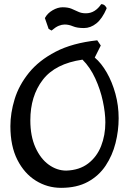

<svg xmlns="http://www.w3.org/2000/svg" viewBox="-20 -870 621 924"><path d="M274 34Q208 34 152.5 -0.5Q97 -35 63.5 -101Q30 -167 30 -263Q30 -326 50.5 -393Q71 -460 119 -519.5Q167 -579 247.5 -621Q328 -663 448 -676L465 -651L436 -593Q468 -566 494 -520.5Q520 -475 535.5 -418.5Q551 -362 551 -301Q551 -241 536 -181.5Q521 -122 488.5 -73Q456 -24 403 5Q350 34 274 34ZM299 -49Q362 -51 404 -83Q446 -115 466.5 -167Q487 -219 487 -281Q487 -327 475 -383Q463 -439 438.5 -492.5Q414 -546 377 -583Q246 -564 186 -486Q126 -408 126 -291Q126 -215 150.5 -160.5Q175 -106 214.5 -77.5Q254 -49 299 -49ZM228 -723 214 -731 196 -783Q208 -806 233 -820.5Q258 -835 281 -835Q307 -835 324 -828Q341 -821 356.5 -813.5Q372 -806 393 -806Q416 -806 434.5 -817.5Q453 -829 467 -850Q478 -850 485.5 -842.5Q493 -835 493 -829Q472 -780 444 -757.5Q416 -735 384 -735Q351 -735 331 -743.5Q311 -752 291 -752Q278 -752 263 -746Q248 -740 228 -723Z"/></svg>

Font: Julee
Style: Regular
Weight: 400
Designer: Julian Tunni
Foundry: Julian Tunni
Version: Version 1.002; ttfautohint (v1.8.4.7-5d5b);gftools[0.9.23]